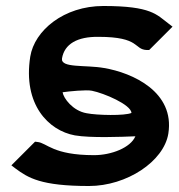

<svg xmlns="http://www.w3.org/2000/svg" viewBox="-20 -610 596 641"><path d="M18 -58 31 -48C74 -16 117 11 277 11C403 11 527 -71 542 -164C564 -303 423 -367 327 -383C265 -394 182 -382 187 -415C195 -463 238 -488 309 -487C449 -487 426 -445 470 -443H478L556 -521L543 -531C503 -561 486 -590 325 -590C193 -590 95 -508 81 -421C56 -261 142 -174 230 -158C282 -149 386 -153 432 -155C416 -117 352 -92 294 -92C156 -92 137 -133 105 -136L97 -137ZM189 -302C210 -305 268 -311 287 -307C327 -299 417 -261 419 -233C397 -223 304 -225 269 -232C223 -240 192 -282 189 -302Z"/></svg>

Font: Charger Sport
Style: BlkExtObl
Weight: 900
Designer: Jasper
Foundry: Cannot Into Space Fonts
Version: Version 1.1